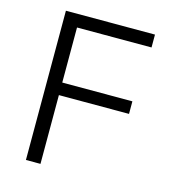

<svg xmlns="http://www.w3.org/2000/svg" viewBox="-107 -799 787 886"><g transform="rotate(15 286.5 -356.5)"><path d="M98.5 0V-713H524V-651.5H168V-388.5H503V-328.5H168V0Z"/></g></svg>

Font: Heraclito Light
Style: Regular
Weight: 300
Designer: Kostas Bartsokas (font) & Cristiano Sobral (main changes)
Foundry: Kostas Bartsokas (font) & Cristiano Sobral (main changes)
Version: Version 1.00;July 8, 2020;FontCreator 13.0.0.2655 64-bit